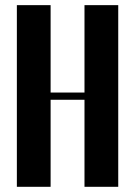

<svg xmlns="http://www.w3.org/2000/svg" viewBox="-20 -719 520 739"><path d="M44.9 -699.2H174.8V-362.8H305.2V-699.2H435.1V0H305.2V-335H174.8V0H44.9Z"/></svg>

Font: Moniqa Black Heading
Style: Regular
Weight: 900
Designer: Rajesh Rajput
Foundry: Rajesh Rajput
Version: Version 1.000